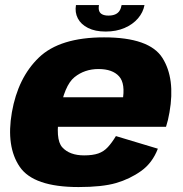

<svg xmlns="http://www.w3.org/2000/svg" viewBox="-20 -750 738 776"><path d="M297.5 6 320 -122Q261.5 -122 231.8 -154.5Q202 -187 221 -296Q240 -405 281 -438Q322 -471 378 -471Q434.5 -471 461.2 -441.5Q488 -412 475 -340.5L484.5 -357H214.5L193.5 -237.5H651Q659.5 -263.5 665 -296Q689 -432.5 636.5 -515.8Q584 -599 400.5 -599Q222 -599 137.2 -517.5Q52.5 -436 28 -296Q4 -157.5 59.8 -75.8Q115.5 6 297.5 6ZM320 -122 297.5 6Q393 6 449 -10.2Q505 -26.5 550.5 -59Q596 -91.5 618 -149L448.5 -200Q432.5 -173.5 416 -155.5Q399.5 -137.5 377.2 -129.8Q355 -122 320 -122ZM407 -622.5Q450 -622.5 483.5 -637Q517 -651.5 537.8 -675.8Q558.5 -700 564 -729.5H471.5Q469 -715.5 462.8 -706Q456.5 -696.5 445.5 -691.8Q434.5 -687 418 -687Q403 -687 393.5 -691.8Q384 -696.5 380.8 -705.8Q377.5 -715 380 -729.5H287Q282 -700 294.5 -675.8Q307 -651.5 335.8 -637Q364.5 -622.5 407 -622.5Z"/></svg>

Font: Anybody UltraCondensed Thin ExtraBold
Style: Italic
Weight: 800
Italic angle: -10°
Version: Version 1.111